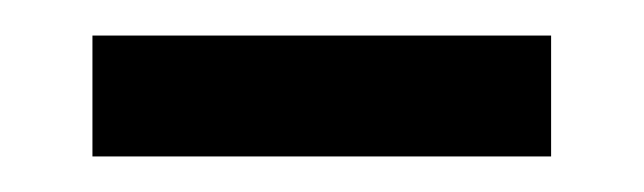

<svg xmlns="http://www.w3.org/2000/svg" viewBox="-20 -320 362 108"><path d="M32 -232V-300H290V-232Z"/></svg>

Font: Bricolage Grotesque Light
Style: Regular
Weight: 300
Designer: Mathieu Triay
Foundry: Atelier Triay
Version: Version 1.000;gftools[0.9.30]